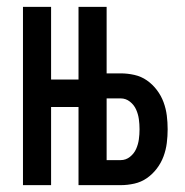

<svg xmlns="http://www.w3.org/2000/svg" viewBox="-20 -540 540 560"><path d="M47 0V-520H129V-308H209V-520H291V-326H332Q352 -326 372 -321.5Q392 -317 408.5 -305.5Q425 -294 437.5 -277.5Q450 -261 457 -242Q464 -223 466.5 -203Q469 -183 469 -163Q469 -143 466.5 -123Q464 -103 457 -84Q450 -65 437.5 -48.5Q425 -32 408.5 -20.5Q392 -9 372 -4.5Q352 0 332 0H209V-228H129V0ZM332 -73Q347 -73 359 -82.5Q371 -92 377 -105.5Q383 -119 385 -133.5Q387 -148 387 -163Q387 -178 385 -192.5Q383 -207 377 -220.5Q371 -234 359 -243.5Q347 -253 332 -253H291V-73Z"/></svg>

Font: Iosevka Fixed Medium
Style: Regular
Weight: 500
Monospace: yes
Designer: Belleve Invis
Foundry: Belleve Invis
Version: Version 32.3.0